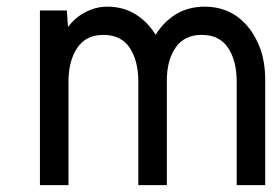

<svg xmlns="http://www.w3.org/2000/svg" viewBox="-20 -550 805 568"><path d="M181.2 -470.2Q194.3 -487.3 210.4 -500Q226.6 -512.7 249.3 -521.5Q272 -530.3 296.9 -530.3Q345.2 -530.3 381.6 -507.3Q418 -484.4 440.4 -446.8Q463.4 -484.9 500.2 -507.6Q537.1 -530.3 585.9 -530.3Q617.7 -530.3 644.5 -520.5Q671.4 -510.7 691.4 -493.4Q711.4 -476.1 725.6 -454.6Q739.7 -433.1 749.5 -407.2Q764.6 -366.2 764.6 -312V-2.4H680.2V-308.6Q680.2 -370.1 654.8 -408.4Q629.4 -446.8 576.7 -446.8Q525.4 -446.8 499.5 -409.2Q473.6 -371.6 473.6 -312V-2.4H389.2V-308.6Q389.2 -370.1 363.8 -408.4Q338.4 -446.8 285.6 -446.8Q233.9 -446.8 208.3 -408Q182.6 -369.1 182.6 -308.6V-2.4H98.1V-519H177.7Z"/></svg>

Font: Meera Inimai
Style: Regular
Weight: 400
Version: 2.0.0+20160526